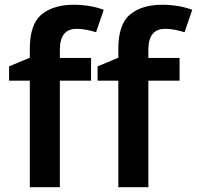

<svg xmlns="http://www.w3.org/2000/svg" viewBox="-20 -785 826 805"><path d="M361.8 -542H231V-577.1C231 -633.3 253.4 -664.1 300.8 -664.1C333.5 -664.1 360.8 -656.2 382.8 -649.9L415 -744.1C387.2 -754.4 342.3 -765.1 290 -765.1C232.9 -765.1 187.5 -751.5 154.8 -724.6C121.6 -697.8 105 -649.4 105 -580.1V-543L18.1 -506.8V-446.8H105V0H231V-446.8H361.8ZM732.9 -542H602.1V-577.1C602.1 -633.3 624.5 -664.1 671.9 -664.1C704.6 -664.1 731.9 -656.2 753.9 -649.9L786.1 -744.1C758.3 -754.4 713.4 -765.1 661.1 -765.1C604 -765.1 558.6 -751.5 525.9 -724.6C492.7 -697.8 476.1 -649.4 476.1 -580.1V-543L389.2 -506.8V-446.8H476.1V0H602.1V-446.8H732.9Z"/></svg>

Font: Noto Reveo Sans
Style: Regular
Weight: 600
Designer: Monotype Design Team
Foundry: Monotype Imaging Inc.
Version: Version 2.007